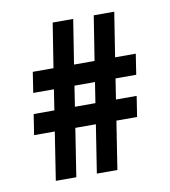

<svg xmlns="http://www.w3.org/2000/svg" viewBox="-61 -616 515 580"><g transform="rotate(-10 196.0 -325.5)"><path d="M190.4 -88.9 213.4 -236.3H150.4L127.4 -88.9H64.5L87.4 -236.3H23.9L33.7 -299.3H97.2L106.9 -362.3H43.5L53.2 -425.3H116.7L138.2 -561.5H201.2L179.7 -425.3H242.7L264.2 -561.5H327.1L305.7 -425.3H369.1L359.4 -362.3H295.9L286.1 -299.3H349.6L339.8 -236.3H276.4L253.4 -88.9ZM169.9 -362.3 160.2 -299.3H223.1L232.9 -362.3Z"/></g></svg>

Font: Fibel Vienna LRS
Style: Regular
Weight: 400
Designer: Peter Wiegel
Foundry: Peter Wioegel
Version: Version 000.000